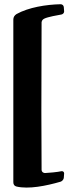

<svg xmlns="http://www.w3.org/2000/svg" viewBox="-20 -792 316 886"><path d="M41.5 48.8C41.5 59.6 46.4 66.4 56.2 68.8C111.8 82 192.9 65.9 259.8 46.4C267.1 43.9 273.9 36.1 274.4 28.8L275.9 9.3V7.8C275.9 2 271.5 -2 266.1 -2H263.7C247.6 2 198.7 6.3 190.4 6.3H185.5C178.2 4.9 173.3 1.5 171.9 -6.8C171.4 -98.1 170.9 -189.5 170.9 -279.8C170.9 -325.2 171.4 -460.4 171.9 -689.5C173.3 -698.7 178.2 -703.1 185.5 -706.5C199.2 -713.4 248 -722.7 263.7 -725.1C271 -726.6 275.9 -732.9 275.9 -738.8V-740.2L274.4 -759.3C273.9 -767.1 267.1 -772.5 259.8 -772.5C192.9 -771 112.3 -758.3 56.2 -727.1C46.4 -720.7 41.5 -712.4 41.5 -701.7Z"/></svg>

Font: QTS-Omar 
Style: Regular
Weight: 400
Designer: Mohammed Abd El khaliq
Foundry: QafType Studio
Version: Version 1.001